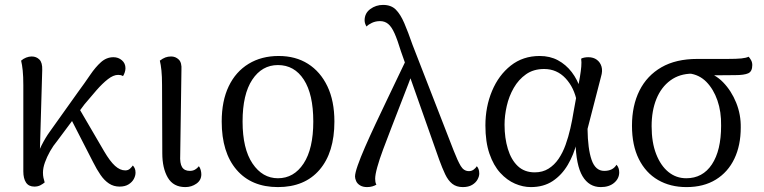

<svg xmlns="http://www.w3.org/2000/svg" viewBox="-20 -749 3111 782"><path d="M120 11Q97 11 86 -5.5Q75 -22 75 -51V-402Q75 -438 72.5 -462Q70 -486 66 -502Q75 -510 86.5 -514.5Q98 -519 109 -519Q128 -519 140.5 -506.5Q153 -494 152 -464L141 -85L127 -87Q131 -121 148.5 -155.5Q166 -190 183 -213L297 -373Q325 -411 347 -443.5Q369 -476 391.5 -496Q414 -516 442 -516Q462 -516 476.5 -503.5Q491 -491 491 -471Q491 -463 488 -454Q485 -445 481 -439Q476 -442 471.5 -443Q467 -444 461 -444Q442 -444 419.5 -426.5Q397 -409 373 -381.5Q349 -354 324 -324L213 -175Q197 -156 184 -133Q171 -110 163 -87.5Q155 -65 155 -46Q155 -34 157 -25Q159 -16 162 -6Q155 0 144.5 5.5Q134 11 120 11ZM467 11Q443 11 424 -1.5Q405 -14 389.5 -36.5Q374 -59 359 -89L256 -290L289 -330L404 -133Q428 -92 448.5 -73.5Q469 -55 490 -55Q502 -55 509.5 -62Q517 -69 521 -75Q525 -71 528.5 -64Q532 -57 532 -46Q532 -33 525 -20Q518 -7 503.5 2Q489 11 467 11Z M735 13Q686 13 663.5 -25.5Q641 -64 641 -125L640 -402Q640 -438 637.5 -462Q635 -486 631 -502Q643 -511 653.5 -515Q664 -519 677 -519Q695 -519 708 -506.5Q721 -494 719 -464L714 -118Q712 -84 721.5 -68.5Q731 -53 753 -53Q765 -53 774 -58Q783 -63 790 -72Q795 -66 797.5 -56.5Q800 -47 800 -39Q800 -15 780 -1Q760 13 735 13Z M1112 13Q1004 13 943.5 -57.5Q883 -128 883 -254Q883 -338 911.5 -397.5Q940 -457 992.5 -489Q1045 -521 1115 -521Q1184 -521 1234.5 -489Q1285 -457 1313.5 -397.5Q1342 -338 1342 -254Q1342 -128 1281.5 -57.5Q1221 13 1112 13ZM1112 -23Q1177 -23 1216.5 -83Q1256 -143 1256 -254Q1256 -365 1217.5 -424.5Q1179 -484 1112 -484Q1047 -484 1007.5 -424.5Q968 -365 968 -254Q968 -143 1008.5 -83Q1049 -23 1112 -23Z M1865 13Q1839 13 1822 -0.5Q1805 -14 1793 -39.5Q1781 -65 1769 -98L1613 -540Q1599 -586 1587 -613Q1575 -640 1561 -651.5Q1547 -663 1528 -663Q1510 -663 1495 -656Q1480 -649 1473 -641Q1470 -645 1467.5 -652Q1465 -659 1465 -666Q1465 -695 1488 -712Q1511 -729 1540 -729Q1573 -729 1592 -710Q1611 -691 1626.5 -655Q1642 -619 1660 -567L1828 -135Q1844 -94 1856.5 -73Q1869 -52 1890 -52Q1901 -52 1909.5 -58.5Q1918 -65 1922 -72Q1926 -68 1929 -60.5Q1932 -53 1932 -42Q1932 -31 1925 -18Q1918 -5 1903 4Q1888 13 1865 13ZM1475 13Q1458 13 1446.5 6Q1435 -1 1430.5 -11.5Q1426 -22 1426 -30Q1426 -44 1437 -75.5Q1448 -107 1467 -150.5Q1486 -194 1509 -243Q1532 -292 1555.5 -341Q1579 -390 1599.5 -433Q1620 -476 1634 -505L1668 -476Q1659 -448 1643.5 -408Q1628 -368 1610 -321.5Q1592 -275 1574 -228.5Q1556 -182 1540.5 -140.5Q1525 -99 1516.5 -68Q1508 -37 1508 -21Q1508 -15 1509 -8.5Q1510 -2 1513 3Q1507 7 1497 10Q1487 13 1475 13Z M2142 13Q2110 13 2077.5 -1Q2045 -15 2017.5 -45Q1990 -75 1973.5 -123Q1957 -171 1957 -238Q1957 -314 1984 -378.5Q2011 -443 2060.5 -482Q2110 -521 2178 -521Q2220 -521 2252.5 -503.5Q2285 -486 2308.5 -455.5Q2332 -425 2346 -382L2330 -333Q2319 -392 2283.5 -430Q2248 -468 2196 -468Q2153 -468 2122.5 -446.5Q2092 -425 2072.5 -391Q2053 -357 2044 -317.5Q2035 -278 2035 -241Q2035 -187 2048.5 -142.5Q2062 -98 2089 -72.5Q2116 -47 2158 -47Q2190 -47 2214 -62Q2238 -77 2255 -102Q2272 -127 2283.5 -159Q2295 -191 2303 -226Q2311 -261 2316 -293L2342 -436Q2346 -460 2347.5 -478Q2349 -496 2347 -510Q2352 -513 2360 -514.5Q2368 -516 2376 -516Q2397 -516 2411 -505.5Q2425 -495 2430 -477.5Q2435 -460 2428 -437L2373 -224Q2374 -143 2389.5 -98Q2405 -53 2441 -53Q2458 -53 2470.5 -59Q2483 -65 2491 -78Q2502 -66 2502 -47Q2502 -22 2481.5 -4.5Q2461 13 2427 13Q2379 13 2352.5 -31.5Q2326 -76 2324 -172L2329 -168Q2317 -119 2292.5 -77.5Q2268 -36 2231 -11.5Q2194 13 2142 13Z M2776 13Q2710 13 2660 -16Q2610 -45 2582 -101Q2554 -157 2554 -237Q2554 -319 2584.5 -380Q2615 -441 2674 -475Q2733 -509 2820 -509H2943Q2980 -509 2999.5 -511Q3019 -513 3029 -518Q3034 -513 3039 -504Q3044 -495 3044 -484Q3044 -458 3027.5 -450.5Q3011 -443 2974 -443L2854 -442L2800 -449Q2748 -449 2710.5 -421.5Q2673 -394 2653.5 -346Q2634 -298 2634 -235Q2634 -169 2652.5 -121.5Q2671 -74 2702.5 -48.5Q2734 -23 2775 -23Q2842 -23 2879.5 -79.5Q2917 -136 2917 -237Q2918 -294 2902 -340Q2886 -386 2857 -415.5Q2828 -445 2786 -450L2847 -457Q2891 -449 2925 -414Q2959 -379 2978.5 -330.5Q2998 -282 2997 -229Q2997 -157 2971 -102.5Q2945 -48 2895.5 -17.5Q2846 13 2776 13Z"/></svg>

Font: Arima Thin
Style: Regular
Weight: 400
Version: Version 1.100